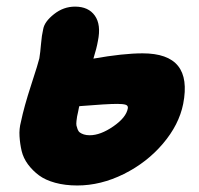

<svg xmlns="http://www.w3.org/2000/svg" viewBox="-20 -572 606 586"><path d="M215.8 -5.9Q178.7 -5.9 148.4 -14.2Q118.2 -22.5 98.9 -36.9Q79.6 -51.3 65.4 -70.3Q51.3 -89.4 46.1 -111.1Q41 -132.8 39.6 -155.8Q38.1 -178.7 43.9 -200.2Q53.2 -245.6 75.2 -313Q97.2 -380.4 100.1 -394Q103 -411.6 105.2 -438Q107.4 -464.4 111.8 -482.9Q115.7 -505.9 144.8 -528.8Q173.8 -551.8 209 -551.8Q250 -551.8 269.5 -524.2Q289.1 -496.6 278.8 -446.8Q274.9 -424.3 265.1 -393.1Q356.4 -409.2 415 -409.2Q492.7 -409.2 523.4 -370.8Q554.2 -332.5 539.1 -254.9Q526.4 -191.4 477.5 -133.8Q428.7 -76.2 358.2 -41Q287.6 -5.9 215.8 -5.9ZM221.2 -245.1Q220.7 -241.7 218.5 -231.4Q216.3 -221.2 215.3 -216.6Q214.4 -211.9 213.4 -202.6Q212.4 -193.4 213.4 -188.7Q214.4 -184.1 216.8 -177.5Q219.2 -170.9 223.9 -167.5Q228.5 -164.1 236.1 -161.6Q243.7 -159.2 253.9 -159.2Q286.6 -159.2 325.9 -186.3Q365.2 -213.4 370.1 -241.2Q371.6 -249.5 363.8 -252.2Q356 -254.9 337.9 -254.9Q306.6 -254.9 222.2 -248Z"/></svg>

Font: Shantell Sans Bouncy
Style: Italic
Weight: 800
Italic angle: -11.31°
Designer: Stephen Nixon, Anya Danilova, Shantell Martin
Foundry: Arrow Type
Version: Version 1.006;[9816181b4]